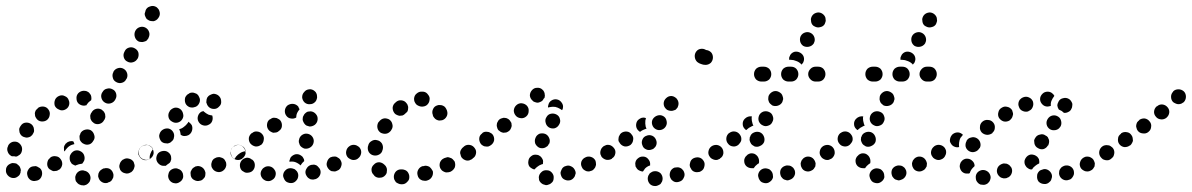

<svg xmlns="http://www.w3.org/2000/svg" viewBox="-28 -589 4004 645"><path d="M263 31Q268 28 271 24Q274 21 275 16Q278 6 273 -3Q268 -12 258 -15Q258 -15 257 -15Q248 -19 238 -14Q229 -9 226 1Q224 5 225 10Q225 15 227 20Q230 24 233 27Q237 31 242 32Q243 33 244 33Q249 34 254 34Q259 33 263 31ZM350 12Q353 8 353 3Q354 -2 352 -7Q349 -17 340 -22Q331 -26 321 -23H319Q315 -21 311 -18Q307 -15 305 -11Q302 -6 302 -1Q301 4 303 8Q306 18 315 23Q324 28 334 25L335 24Q340 23 344 20Q348 17 350 12ZM113 -12Q112 -17 109 -21Q106 -25 101 -27Q97 -30 92 -31Q87 -31 82 -30Q72 -28 67 -19Q61 -10 64 0Q66 10 75 16Q84 21 94 18H95Q105 16 110 7Q115 -2 113 -12ZM-2 0Q-9 -8 -8 -18Q-8 -28 0 -35Q4 -38 9 -40Q13 -42 18 -41Q23 -41 28 -39Q32 -36 35 -33L36 -32Q39 -29 40 -25Q42 -21 42 -16Q41 -14 41 -12Q41 -11 41 -9Q40 -6 38 -2Q36 1 33 3Q25 10 15 9Q5 8 -2 0ZM423 -26Q425 -31 424 -35Q423 -40 421 -45Q415 -54 405 -56Q395 -59 386 -53H385Q381 -50 378 -46Q375 -42 374 -37Q372 -32 373 -27Q374 -23 376 -18Q382 -9 392 -7Q402 -4 411 -10H412Q416 -13 419 -17Q422 -21 423 -26ZM176 -54Q170 -63 160 -64Q150 -66 141 -60V-59Q137 -56 134 -52Q132 -48 131 -43Q130 -38 131 -33Q132 -28 135 -24Q138 -20 143 -18Q147 -15 152 -14Q157 -14 162 -15Q166 -16 170 -19H171Q179 -25 181 -36Q182 -46 176 -54ZM208 -47Q206 -52 206 -57Q206 -62 207 -66L208 -68Q212 -77 221 -82Q231 -86 240 -82Q250 -78 254 -69Q258 -59 255 -50L254 -48Q253 -46 251 -43Q250 -41 248 -39Q247 -39 247 -39Q237 -38 228 -34Q227 -33 226 -33Q225 -33 224 -33Q223 -33 222 -34Q217 -36 213 -39Q210 -43 208 -47ZM483 -92Q480 -96 476 -98Q472 -101 467 -102Q462 -102 457 -101Q452 -100 448 -97Q448 -97 447 -96Q443 -93 440 -89Q438 -84 437 -80Q436 -75 437 -70Q439 -65 442 -61Q448 -53 458 -51Q468 -50 477 -56Q477 -56 478 -57Q486 -63 488 -73Q489 -83 483 -92ZM-1 -98V-99Q3 -108 13 -112Q23 -115 32 -111Q41 -106 45 -96Q48 -87 44 -77Q42 -72 38 -69Q34 -66 30 -64Q28 -64 27 -63Q26 -63 25 -63Q23 -63 20 -64Q17 -64 14 -64Q13 -64 12 -64Q11 -65 10 -65Q1 -70 -2 -79Q-6 -89 -1 -98ZM193 -107H194Q198 -112 205 -114Q212 -116 218 -114Q218 -114 219 -113Q220 -109 222 -105Q217 -104 212 -102Q203 -98 197 -91Q192 -86 189 -80Q188 -82 187 -84Q187 -87 187 -89Q186 -94 188 -99Q190 -103 193 -107ZM240 -120Q242 -115 245 -112Q248 -108 253 -106Q262 -101 272 -104Q281 -107 286 -117L287 -118Q292 -127 288 -137Q285 -147 276 -152Q267 -156 257 -153Q247 -150 242 -141V-139Q239 -135 239 -130Q239 -125 240 -120ZM37 -149Q37 -144 40 -139Q42 -135 46 -132Q50 -129 55 -128Q60 -126 65 -127Q70 -128 74 -130Q78 -133 81 -136V-137Q84 -141 86 -146Q87 -150 86 -155Q86 -160 83 -165Q81 -169 77 -172Q69 -178 58 -177Q48 -176 42 -167Q39 -163 37 -158Q36 -154 37 -149ZM276 -190Q278 -185 281 -181Q284 -178 288 -175Q297 -170 307 -173Q317 -176 322 -186L323 -187Q325 -191 326 -196Q326 -201 325 -206Q323 -211 320 -215Q317 -218 313 -221Q303 -226 294 -223Q284 -220 279 -210L278 -209Q276 -205 275 -200Q275 -195 276 -190ZM89 -209Q89 -204 90 -199Q92 -194 95 -190Q101 -182 111 -181Q122 -180 130 -186Q138 -193 139 -203Q141 -213 134 -222Q128 -230 118 -231Q107 -232 99 -226V-225Q95 -222 92 -218Q90 -214 89 -209ZM156 -234Q160 -225 170 -221Q179 -216 189 -220Q199 -224 203 -233Q207 -243 203 -252Q200 -262 190 -266Q181 -271 171 -267Q161 -263 157 -254Q153 -244 156 -234ZM255 -234Q245 -234 237 -240Q229 -247 229 -258Q228 -268 235 -276Q242 -283 252 -284H253Q258 -284 262 -283Q267 -281 271 -278Q274 -274 277 -270Q279 -265 279 -260Q279 -258 279 -256Q279 -254 278 -252Q277 -251 275 -250Q268 -245 263 -237Q262 -236 262 -235Q260 -235 259 -235Q257 -234 255 -234ZM325 -244Q334 -239 344 -242Q354 -245 359 -254L360 -256Q365 -265 362 -275Q359 -285 350 -289Q341 -294 331 -291Q321 -289 316 -279L315 -278Q310 -269 313 -259Q316 -249 325 -244ZM363 -313Q372 -308 382 -311Q392 -314 396 -323L397 -324Q402 -333 399 -343Q396 -353 387 -358Q378 -363 368 -360Q358 -357 353 -348V-347Q348 -338 351 -328Q353 -318 363 -313ZM400 -382Q409 -377 419 -380Q429 -383 434 -392L435 -393Q439 -402 437 -412Q434 -422 424 -427Q415 -432 405 -429Q395 -426 391 -417L390 -415Q385 -406 388 -396Q391 -386 400 -382ZM437 -450Q441 -448 446 -448Q451 -447 456 -449Q461 -450 465 -453Q468 -457 471 -461V-462Q476 -472 473 -481Q470 -491 461 -496Q452 -501 442 -498Q432 -495 427 -486L426 -484Q422 -475 425 -465Q428 -455 437 -450ZM460 -534Q462 -529 465 -525Q469 -522 473 -520Q478 -518 483 -518Q488 -517 492 -519Q497 -521 500 -524Q504 -528 506 -532L507 -534Q509 -538 509 -543Q509 -548 507 -553Q506 -557 502 -561Q499 -565 494 -567Q485 -571 475 -567Q465 -564 461 -554V-553Q459 -548 458 -543Q458 -538 460 -534Z M587 8Q588 3 587 -2Q587 -6 584 -11Q582 -15 578 -18Q574 -21 569 -22L568 -23Q558 -25 549 -20Q540 -15 538 -5Q535 5 540 14Q545 23 555 26H556Q566 29 575 23Q584 18 587 8ZM660 6Q662 1 662 -4Q663 -9 661 -13Q658 -23 649 -28Q640 -33 630 -30H629Q625 -28 621 -25Q617 -22 615 -17Q612 -13 612 -8Q612 -3 613 2Q616 12 625 16Q634 21 644 18H645Q650 17 654 13Q657 10 660 6ZM731 -29Q733 -34 732 -39Q732 -44 729 -48Q727 -53 723 -56Q719 -59 714 -60Q710 -62 705 -61Q700 -61 695 -58Q690 -56 687 -52Q684 -48 683 -43Q681 -38 682 -33Q682 -28 685 -24Q690 -15 700 -12Q710 -9 719 -14Q724 -17 727 -21Q730 -25 731 -29ZM497 -55V-56Q497 -66 503 -74Q510 -81 521 -82Q531 -83 539 -76Q547 -69 547 -59V-58Q548 -54 546 -50Q545 -45 542 -42Q540 -41 538 -39Q533 -36 529 -32Q527 -32 526 -32Q525 -32 524 -32Q514 -31 506 -38Q498 -45 497 -55ZM797 -73Q797 -78 796 -82Q795 -87 792 -91Q786 -100 776 -102Q766 -103 758 -97H757Q753 -94 750 -90Q748 -86 747 -81Q746 -76 747 -71Q748 -66 751 -62Q757 -54 767 -52Q777 -50 786 -56V-57Q790 -59 793 -64Q796 -68 797 -73ZM449 -98Q458 -104 468 -102Q478 -100 484 -92Q485 -91 485 -90Q486 -89 486 -88Q480 -81 477 -72Q474 -64 475 -55Q466 -50 457 -53Q448 -55 442 -63Q437 -71 438 -81Q440 -92 449 -98ZM510 -120Q512 -115 516 -112Q520 -109 525 -108Q530 -107 535 -107Q540 -108 544 -110Q548 -113 551 -116Q555 -120 556 -125V-126Q559 -136 554 -145Q549 -154 539 -157Q529 -159 520 -154Q511 -149 508 -139Q506 -134 507 -129Q508 -124 510 -120ZM602 -175 603 -176Q604 -178 605 -180Q608 -178 611 -175Q614 -172 616 -169Q620 -160 617 -150Q614 -140 605 -135Q599 -132 592 -132Q585 -132 579 -136Q579 -137 579 -137Q578 -147 574 -155Q583 -157 590 -163Q597 -168 602 -175ZM685 -201Q678 -202 672 -204Q664 -208 657 -214Q656 -215 655 -216Q654 -216 653 -215Q651 -215 650 -214H649Q640 -209 637 -199Q634 -189 639 -180Q644 -171 654 -168Q664 -165 673 -170Q682 -174 685 -183Q688 -192 685 -201ZM549 -181Q558 -175 568 -177Q578 -179 584 -188Q590 -197 587 -207Q585 -217 577 -223Q568 -229 558 -227Q548 -224 542 -216V-215Q536 -207 538 -196Q540 -186 549 -181ZM689 -274Q694 -274 699 -272Q704 -270 707 -267Q708 -266 708 -266Q715 -259 715 -248Q716 -238 708 -231Q701 -223 691 -223Q680 -223 673 -230Q673 -230 673 -230Q670 -233 668 -237Q666 -241 665 -245Q666 -250 666 -255Q666 -255 666 -255Q667 -258 668 -261Q670 -264 672 -266Q675 -269 680 -271Q684 -273 689 -274ZM594 -261Q593 -257 593 -252Q593 -247 595 -242Q599 -233 609 -229Q619 -226 628 -230H629Q638 -234 642 -244Q646 -254 641 -263Q639 -268 636 -271Q632 -275 627 -276Q623 -278 618 -278Q613 -278 608 -276V-275Q603 -273 600 -270Q596 -266 594 -261Z M974 0Q974 -5 972 -9Q970 -14 966 -17Q963 -21 958 -22Q953 -24 948 -24Q937 -24 930 -16Q923 -9 923 2Q924 7 926 11Q928 16 931 19Q935 23 939 24Q944 26 949 26H950Q960 26 967 18Q974 11 974 0ZM898 -1Q900 -11 894 -19Q888 -28 878 -30Q873 -31 868 -30Q863 -29 859 -26Q855 -24 852 -19Q849 -15 848 -10Q847 -5 848 -1Q849 4 852 8Q855 13 859 15Q863 18 868 19Q879 21 887 15Q896 10 898 -1ZM1048 -18Q1047 -22 1043 -26Q1040 -30 1036 -33Q1032 -35 1027 -36Q1022 -36 1017 -35Q1007 -32 1002 -23Q996 -14 999 -4Q1001 1 1004 5Q1007 9 1011 11Q1015 14 1020 14Q1025 15 1030 13H1031Q1041 10 1046 1Q1051 -8 1048 -18ZM823 -18Q829 -26 828 -37Q827 -47 819 -53H818Q810 -60 800 -59Q789 -57 783 -49Q777 -41 778 -31Q779 -20 787 -14H788Q796 -7 806 -9Q817 -10 823 -18ZM1117 -49Q1115 -54 1111 -57Q1107 -60 1103 -62Q1098 -64 1093 -63Q1088 -63 1084 -61H1083Q1074 -56 1071 -46Q1067 -36 1072 -27Q1074 -23 1078 -19Q1081 -16 1086 -14Q1091 -13 1096 -13Q1101 -13 1105 -16H1106Q1115 -20 1118 -30Q1122 -40 1117 -49ZM948 -46H947Q946 -46 944 -46Q944 -50 946 -54Q947 -58 949 -61Q956 -69 966 -71Q976 -72 984 -66Q989 -63 991 -58Q994 -54 994 -48Q987 -42 982 -34Q982 -34 982 -33Q975 -40 965 -44Q957 -47 948 -46ZM1180 -92Q1177 -96 1173 -98Q1169 -101 1164 -102Q1159 -102 1154 -101Q1150 -100 1145 -97Q1137 -91 1135 -81Q1133 -71 1139 -62Q1142 -58 1146 -56Q1151 -53 1155 -52Q1160 -51 1165 -52Q1170 -53 1174 -56L1175 -57Q1183 -63 1185 -73Q1186 -83 1180 -92ZM747 -81Q748 -86 751 -91Q754 -95 758 -98Q762 -101 767 -102Q772 -103 777 -102Q782 -101 786 -98Q790 -96 793 -92Q795 -89 796 -86Q797 -84 797 -81Q797 -81 797 -81Q787 -80 779 -75Q771 -70 765 -63Q762 -59 760 -55Q758 -56 755 -58Q753 -60 751 -63Q749 -67 748 -72Q747 -77 747 -81ZM979 -102Q981 -98 985 -95Q989 -92 994 -90Q1004 -88 1013 -93Q1022 -98 1025 -108Q1028 -118 1023 -127Q1018 -136 1008 -139Q998 -142 989 -137Q980 -132 977 -122V-121Q975 -116 976 -111Q977 -107 979 -102ZM854 -137Q847 -146 837 -147Q827 -149 819 -142H818Q810 -136 808 -126Q807 -115 813 -107Q820 -99 830 -97Q840 -96 848 -102H849Q857 -109 858 -119Q860 -129 854 -137ZM914 -184Q911 -188 906 -190Q902 -193 897 -193Q892 -194 888 -193Q883 -191 879 -188H878Q870 -182 869 -171Q868 -161 874 -153Q877 -149 881 -147Q886 -144 890 -143Q895 -143 900 -144Q905 -145 909 -149Q918 -155 919 -165Q920 -176 914 -184ZM995 -173Q998 -169 1002 -167Q1007 -165 1012 -164Q1022 -164 1030 -170Q1038 -177 1039 -187V-188Q1040 -198 1033 -206Q1026 -214 1016 -215Q1011 -215 1006 -214Q1001 -212 998 -209Q994 -206 992 -201Q989 -197 989 -192V-191Q988 -186 990 -182Q992 -177 995 -173ZM938 -235Q947 -241 957 -240Q967 -239 974 -231Q975 -229 976 -226Q978 -224 978 -221Q974 -217 971 -211Q967 -203 967 -194Q958 -189 949 -191Q940 -192 934 -200Q928 -208 929 -218Q930 -228 938 -235ZM1037 -266Q1037 -271 1035 -275Q1033 -280 1029 -283Q1021 -290 1011 -289Q1000 -288 994 -280Q987 -273 987 -262Q988 -252 995 -245Q1003 -238 1013 -239Q1024 -239 1031 -247Q1031 -247 1032 -248Q1035 -252 1036 -256Q1038 -261 1037 -266Z M1347 4Q1347 -1 1345 -5Q1343 -10 1340 -13Q1336 -17 1332 -18Q1327 -20 1322 -20H1319Q1309 -20 1302 -13Q1295 -5 1295 5Q1295 10 1297 15Q1299 19 1302 23Q1306 26 1311 28Q1315 30 1320 30H1323Q1333 30 1340 22Q1348 15 1347 4ZM1426 -14Q1424 -18 1421 -22Q1418 -26 1414 -29Q1410 -31 1405 -32Q1400 -33 1395 -31H1392Q1382 -28 1377 -19Q1372 -10 1375 0Q1376 5 1379 9Q1382 13 1386 15Q1391 18 1396 18Q1401 19 1405 18L1408 17Q1418 14 1423 5Q1428 -4 1426 -14ZM1266 0Q1269 -3 1271 -8Q1272 -13 1272 -18Q1272 -23 1270 -27Q1268 -32 1264 -35Q1264 -36 1263 -36Q1256 -43 1246 -44Q1235 -44 1228 -36Q1220 -29 1220 -19Q1220 -8 1228 -1Q1229 0 1230 2Q1238 9 1248 8Q1259 8 1266 0ZM1499 -47Q1496 -51 1493 -54Q1489 -58 1484 -59Q1480 -61 1475 -61Q1470 -60 1465 -58L1463 -57Q1454 -53 1450 -43Q1447 -33 1451 -24Q1454 -19 1457 -16Q1461 -13 1466 -11Q1470 -9 1475 -10Q1480 -10 1485 -12L1487 -13Q1496 -18 1500 -27Q1503 -37 1499 -47ZM1570 -72Q1571 -77 1569 -82Q1568 -86 1566 -91Q1560 -99 1550 -101Q1539 -103 1531 -97L1529 -95Q1525 -93 1522 -88Q1519 -84 1518 -79Q1517 -74 1519 -70Q1520 -65 1522 -61Q1525 -57 1529 -54Q1534 -51 1538 -50Q1543 -49 1548 -50Q1553 -52 1557 -54L1559 -56Q1563 -59 1566 -63Q1569 -67 1570 -72ZM1181 -92Q1178 -96 1174 -98Q1170 -101 1165 -102Q1160 -103 1155 -102Q1150 -101 1146 -98Q1137 -92 1135 -81Q1134 -71 1139 -63Q1142 -59 1147 -56Q1151 -53 1156 -52Q1161 -52 1165 -53Q1170 -54 1174 -56L1175 -57Q1183 -63 1185 -73Q1187 -83 1181 -92ZM1227 -67Q1237 -65 1246 -70Q1255 -75 1257 -85L1258 -88Q1260 -98 1255 -107Q1249 -116 1239 -118Q1229 -121 1220 -115Q1211 -110 1209 -100L1208 -97Q1206 -87 1211 -78Q1217 -69 1227 -67ZM1244 -179 1243 -178Q1238 -169 1240 -159Q1242 -149 1251 -143Q1255 -141 1260 -140Q1265 -139 1270 -140Q1275 -141 1279 -144Q1283 -147 1286 -151V-152L1287 -153Q1293 -162 1290 -172Q1288 -182 1279 -188Q1275 -190 1270 -191Q1265 -192 1261 -191Q1256 -190 1252 -187Q1248 -184 1245 -180ZM1460 -234Q1456 -236 1451 -236Q1446 -237 1441 -235Q1431 -232 1427 -223Q1422 -213 1426 -203Q1426 -203 1426 -202Q1427 -197 1431 -193Q1434 -189 1438 -187Q1442 -185 1447 -184Q1452 -184 1457 -185Q1467 -188 1472 -197Q1477 -206 1474 -216Q1473 -218 1473 -219Q1471 -224 1468 -228Q1465 -232 1460 -234ZM1297 -209Q1300 -205 1305 -203Q1309 -201 1314 -200Q1319 -200 1324 -201Q1329 -203 1332 -206L1334 -208Q1338 -211 1341 -215Q1343 -220 1343 -225Q1344 -230 1342 -234Q1341 -239 1337 -243Q1331 -251 1320 -252Q1310 -253 1302 -246L1300 -244Q1292 -238 1291 -227Q1291 -217 1297 -209ZM1363 -258Q1363 -253 1364 -249Q1366 -244 1369 -240Q1372 -236 1377 -234Q1381 -232 1386 -231Q1387 -231 1387 -231Q1398 -230 1406 -236Q1414 -243 1415 -253Q1417 -263 1410 -271Q1404 -280 1394 -281Q1392 -281 1390 -281Q1380 -282 1372 -275Q1364 -269 1363 -258Z M1824 26Q1828 23 1830 19Q1832 14 1832 9Q1833 -1 1826 -9Q1819 -17 1809 -17Q1798 -18 1791 -11Q1783 -4 1782 6Q1782 11 1783 16Q1785 21 1788 24Q1792 28 1796 30Q1801 32 1806 33Q1811 33 1815 31Q1820 30 1824 26ZM1903 3Q1905 -2 1906 -7Q1906 -12 1904 -16Q1900 -26 1891 -30Q1882 -35 1872 -31Q1867 -30 1863 -26Q1860 -23 1858 -18Q1856 -14 1855 -9Q1855 -4 1857 1Q1860 11 1870 15Q1879 19 1889 16Q1894 14 1897 11Q1901 7 1903 3ZM1961 -16Q1965 -18 1968 -22Q1972 -26 1973 -31Q1975 -35 1974 -40Q1974 -45 1972 -50Q1967 -59 1957 -62Q1947 -65 1938 -60Q1929 -56 1925 -46Q1922 -36 1927 -27Q1929 -22 1933 -19Q1937 -16 1942 -14Q1946 -13 1951 -13Q1956 -14 1961 -16ZM1751 -29Q1748 -33 1747 -38Q1746 -43 1747 -48Q1748 -58 1756 -64Q1764 -71 1775 -69Q1780 -69 1784 -66Q1788 -64 1791 -60Q1794 -56 1796 -51Q1797 -46 1796 -41Q1796 -40 1796 -40Q1796 -39 1796 -38Q1794 -38 1792 -37Q1783 -34 1776 -28Q1771 -24 1768 -20Q1768 -20 1768 -20Q1768 -20 1768 -20Q1763 -20 1759 -23Q1755 -25 1751 -29ZM2039 -73Q2039 -78 2038 -83Q2037 -87 2034 -92Q2028 -100 2018 -102Q2008 -103 1999 -97Q1995 -94 1993 -90Q1990 -86 1989 -81Q1988 -76 1989 -71Q1991 -66 1993 -62Q2000 -54 2010 -52Q2020 -51 2028 -57Q2033 -60 2035 -64Q2038 -68 2039 -73ZM1567 -91Q1561 -100 1551 -102Q1540 -104 1532 -98Q1528 -95 1525 -91Q1522 -86 1521 -81Q1521 -77 1522 -72Q1523 -67 1525 -63Q1528 -59 1532 -56Q1537 -53 1542 -52Q1546 -52 1551 -53Q1556 -54 1560 -56V-57Q1569 -62 1571 -73Q1573 -83 1567 -91ZM1783 -93Q1788 -91 1793 -91Q1798 -91 1803 -93Q1807 -95 1811 -98Q1814 -101 1816 -106H1817Q1821 -116 1817 -125Q1813 -135 1804 -139Q1799 -141 1794 -141Q1789 -141 1785 -140Q1780 -138 1776 -134Q1773 -131 1771 -126Q1767 -117 1770 -107Q1774 -98 1783 -93ZM1627 -137Q1624 -141 1619 -143Q1615 -146 1610 -146Q1605 -147 1600 -146Q1596 -145 1592 -142V-141Q1583 -135 1582 -125Q1581 -115 1587 -106Q1590 -102 1594 -100Q1598 -97 1603 -97Q1608 -96 1613 -97Q1618 -99 1622 -102Q1630 -108 1632 -118Q1633 -129 1627 -137ZM1691 -166Q1691 -171 1690 -176Q1688 -180 1685 -184Q1682 -188 1678 -190Q1673 -193 1668 -193Q1664 -194 1659 -192Q1654 -191 1650 -188Q1646 -185 1644 -180Q1641 -176 1641 -171Q1640 -166 1642 -161Q1643 -156 1646 -152Q1650 -149 1654 -146Q1658 -144 1663 -143Q1668 -143 1673 -144Q1678 -146 1682 -149Q1686 -152 1688 -157Q1690 -161 1691 -166ZM1816 -161Q1825 -156 1835 -158Q1845 -161 1850 -170Q1856 -179 1853 -189Q1851 -199 1842 -204Q1833 -209 1823 -207Q1813 -205 1808 -196Q1802 -187 1805 -177Q1807 -167 1816 -161ZM1742 -234Q1735 -241 1725 -242Q1715 -243 1707 -236Q1699 -229 1698 -218Q1698 -208 1705 -200Q1711 -193 1722 -192Q1732 -191 1740 -198Q1748 -205 1748 -216Q1749 -226 1742 -234ZM1843 -255Q1853 -253 1859 -244Q1865 -236 1863 -226Q1862 -224 1862 -222Q1861 -220 1860 -219Q1857 -221 1854 -223Q1846 -228 1837 -230Q1827 -231 1818 -229Q1816 -228 1813 -228Q1813 -230 1813 -232Q1813 -234 1814 -236Q1816 -246 1824 -251Q1833 -257 1843 -255ZM1779 -244Q1774 -244 1769 -246Q1764 -247 1761 -251Q1753 -258 1752 -268Q1752 -278 1759 -286Q1766 -294 1776 -294Q1787 -295 1794 -288Q1798 -285 1800 -280Q1802 -276 1802 -271Q1803 -268 1802 -265Q1802 -262 1801 -260Q1799 -258 1798 -257Q1797 -255 1796 -253Q1793 -249 1788 -247Q1784 -245 1779 -244Z M2191 29Q2194 25 2196 21Q2198 16 2198 11Q2198 1 2191 -7Q2183 -14 2173 -14Q2168 -14 2163 -12Q2159 -10 2155 -7Q2152 -3 2150 1Q2148 6 2148 11Q2148 21 2155 29Q2162 36 2173 36Q2178 36 2182 34Q2187 32 2191 29ZM2270 -11Q2269 -15 2265 -19Q2262 -23 2257 -25Q2253 -27 2248 -27Q2243 -27 2238 -26Q2228 -22 2224 -13Q2220 -3 2223 6Q2225 11 2228 15Q2231 18 2236 21Q2240 23 2245 23Q2250 23 2255 21Q2265 18 2269 8Q2274 -1 2270 -11ZM2336 -48Q2333 -53 2329 -56Q2325 -59 2320 -60Q2315 -61 2310 -60Q2305 -59 2301 -57Q2292 -52 2290 -41Q2287 -31 2293 -23Q2295 -18 2299 -15Q2303 -12 2308 -11Q2313 -10 2318 -11Q2323 -11 2327 -14Q2336 -19 2338 -29Q2341 -40 2336 -48ZM2112 -22Q2109 -26 2107 -30Q2106 -35 2106 -40Q2107 -51 2115 -57Q2123 -64 2134 -63Q2144 -62 2150 -54Q2157 -46 2156 -36Q2156 -35 2156 -35Q2156 -34 2156 -33Q2156 -33 2155 -33Q2146 -30 2139 -23Q2135 -18 2132 -13Q2131 -13 2130 -13Q2130 -13 2129 -13Q2124 -14 2120 -16Q2115 -18 2112 -22ZM2397 -91Q2395 -95 2390 -98Q2386 -101 2381 -102Q2376 -102 2372 -101Q2367 -100 2363 -97H2362Q2354 -91 2352 -81Q2350 -71 2356 -63Q2359 -58 2363 -56Q2368 -53 2373 -52Q2377 -51 2382 -52Q2387 -54 2391 -56V-57Q2400 -63 2402 -73Q2403 -83 2397 -91ZM2035 -91Q2032 -95 2028 -98Q2024 -101 2019 -102Q2014 -103 2009 -102Q2004 -100 2000 -98Q1996 -95 1993 -91Q1990 -86 1989 -81Q1989 -77 1990 -72Q1991 -67 1993 -63Q1999 -54 2010 -52Q2020 -51 2028 -56V-57Q2037 -62 2039 -73Q2041 -83 2035 -91ZM2143 -87Q2147 -85 2152 -85Q2157 -85 2162 -87Q2167 -88 2170 -92Q2174 -95 2176 -100Q2180 -109 2176 -119Q2172 -129 2163 -133Q2153 -137 2144 -133Q2134 -130 2130 -120Q2126 -110 2130 -101Q2133 -91 2143 -87ZM2094 -137Q2088 -146 2078 -147Q2067 -148 2059 -142Q2055 -139 2053 -134Q2050 -130 2050 -125Q2049 -120 2050 -115Q2052 -111 2055 -107Q2061 -99 2071 -97Q2081 -96 2090 -102Q2098 -109 2099 -119Q2101 -129 2094 -137ZM2118 -188Q2122 -191 2127 -193Q2131 -194 2136 -194Q2138 -193 2139 -193Q2141 -193 2142 -192Q2141 -188 2140 -184Q2139 -174 2141 -164Q2142 -160 2144 -157Q2140 -156 2136 -154Q2128 -151 2122 -146Q2120 -148 2118 -149Q2116 -151 2114 -153Q2108 -161 2109 -171Q2110 -182 2118 -188ZM2175 -155Q2184 -150 2194 -153Q2204 -156 2209 -165Q2214 -174 2211 -184Q2209 -194 2200 -199Q2191 -204 2181 -201Q2171 -198 2165 -189Q2160 -180 2163 -170Q2166 -160 2175 -155ZM2202 -236Q2203 -231 2206 -227Q2209 -223 2213 -220Q2217 -218 2222 -217Q2227 -216 2232 -217Q2236 -218 2241 -220Q2245 -223 2247 -227H2248Q2250 -232 2251 -236Q2252 -241 2251 -246Q2250 -251 2247 -255Q2245 -259 2240 -262Q2236 -265 2231 -266Q2227 -267 2222 -266Q2217 -265 2213 -262Q2209 -259 2206 -255Q2203 -251 2202 -246Q2201 -241 2202 -236ZM2367 -396Q2367 -386 2360 -378Q2352 -371 2342 -371Q2334 -371 2327 -374Q2320 -376 2314 -381Q2307 -388 2306 -398Q2305 -408 2311 -416Q2317 -424 2327 -425Q2336 -426 2344 -421Q2354 -420 2361 -413Q2367 -406 2367 -396Z M2569 6Q2569 1 2568 -4Q2567 -9 2564 -13Q2561 -17 2557 -20Q2553 -22 2548 -23Q2538 -25 2529 -19Q2521 -13 2519 -3Q2518 2 2520 7Q2521 12 2524 16Q2526 20 2531 23Q2535 25 2540 26Q2550 28 2558 22Q2567 16 2569 6ZM2642 -16Q2640 -21 2637 -25Q2634 -28 2629 -31Q2625 -33 2620 -33Q2615 -34 2610 -32Q2600 -29 2595 -20Q2591 -11 2594 -1Q2595 4 2599 8Q2602 12 2606 14Q2611 16 2616 17Q2621 17 2625 15Q2635 12 2640 3Q2645 -6 2642 -16ZM2698 -16Q2703 -18 2706 -22Q2709 -26 2711 -30Q2712 -35 2712 -40Q2711 -45 2709 -49Q2704 -59 2694 -62Q2684 -65 2675 -60Q2671 -58 2668 -54Q2664 -50 2663 -45Q2661 -41 2662 -36Q2662 -31 2665 -26Q2669 -17 2679 -14Q2689 -11 2698 -16ZM2472 -49Q2472 -54 2474 -58Q2476 -63 2480 -66Q2483 -70 2488 -72Q2492 -74 2497 -74Q2502 -74 2507 -72Q2511 -70 2515 -66Q2518 -63 2520 -58Q2522 -53 2522 -49V-48Q2522 -46 2522 -44Q2521 -42 2521 -40Q2518 -39 2516 -37Q2509 -32 2504 -24Q2502 -24 2501 -24Q2499 -24 2497 -24Q2487 -24 2479 -31Q2472 -38 2472 -49ZM2771 -91Q2768 -95 2764 -98Q2760 -101 2755 -102Q2750 -102 2745 -101Q2741 -100 2737 -97H2736Q2728 -91 2726 -81Q2724 -71 2730 -63Q2733 -58 2737 -56Q2742 -53 2746 -52Q2751 -51 2756 -52Q2761 -54 2765 -56Q2774 -62 2775 -73Q2777 -83 2771 -91ZM2398 -91Q2392 -100 2381 -102Q2371 -103 2363 -98Q2354 -92 2352 -81Q2351 -71 2356 -63Q2359 -59 2364 -56Q2368 -53 2373 -52Q2378 -52 2382 -53Q2387 -54 2391 -56V-57Q2400 -62 2402 -73Q2403 -83 2398 -91ZM2491 -129Q2490 -124 2490 -119Q2491 -114 2493 -110Q2495 -105 2499 -102Q2503 -99 2507 -97Q2517 -94 2526 -99Q2535 -103 2539 -112Q2542 -122 2538 -131Q2534 -141 2524 -145Q2514 -148 2505 -144Q2495 -140 2492 -130Q2492 -130 2492 -129Q2492 -129 2491 -129ZM2462 -117Q2463 -122 2462 -127Q2461 -132 2458 -136Q2452 -145 2442 -147Q2432 -149 2423 -143Q2423 -143 2422 -142Q2422 -142 2421 -142Q2413 -135 2412 -125Q2411 -114 2418 -106Q2424 -98 2435 -97Q2445 -96 2453 -103Q2456 -106 2458 -109Q2461 -113 2462 -117ZM2474 -190Q2479 -195 2485 -197Q2491 -199 2498 -198Q2497 -195 2497 -193Q2497 -183 2500 -174Q2501 -170 2503 -167Q2499 -166 2496 -164Q2487 -160 2480 -153Q2479 -152 2479 -152Q2478 -153 2477 -153Q2476 -154 2475 -155Q2467 -162 2467 -173Q2467 -183 2474 -190ZM2522 -201Q2518 -191 2521 -182Q2525 -172 2534 -168Q2543 -163 2553 -167Q2563 -170 2567 -180Q2572 -189 2568 -199Q2565 -209 2555 -213Q2546 -217 2536 -214Q2526 -210 2522 -201ZM2554 -250Q2555 -245 2559 -241Q2562 -238 2566 -235Q2575 -231 2585 -234Q2595 -237 2600 -246Q2602 -251 2603 -256Q2603 -261 2601 -266Q2600 -270 2597 -274Q2593 -278 2589 -280Q2580 -285 2570 -282Q2560 -278 2555 -269Q2553 -265 2553 -260Q2552 -255 2554 -250ZM2563 -340Q2563 -350 2556 -358Q2548 -365 2538 -365H2530Q2520 -365 2512 -358Q2505 -350 2505 -340Q2505 -330 2512 -322Q2520 -315 2530 -315H2538Q2548 -315 2556 -322Q2563 -330 2563 -340ZM2654 -340Q2654 -350 2647 -358Q2640 -365 2629 -365H2621Q2611 -365 2603 -358Q2596 -350 2596 -340Q2596 -330 2603 -322Q2611 -315 2621 -315H2629Q2640 -315 2647 -322Q2654 -330 2654 -340ZM2745 -340Q2745 -350 2738 -358Q2731 -365 2720 -365H2712Q2702 -365 2695 -358Q2687 -350 2687 -340Q2687 -330 2695 -322Q2702 -315 2712 -315H2720Q2731 -315 2738 -322Q2745 -330 2745 -340ZM2626 -402V-403Q2631 -412 2641 -415Q2651 -417 2660 -412Q2669 -407 2672 -398Q2675 -388 2670 -379V-378Q2669 -377 2667 -375Q2666 -373 2664 -372Q2664 -373 2663 -374Q2656 -381 2647 -384Q2638 -388 2629 -388H2623Q2623 -391 2623 -395Q2624 -399 2626 -402ZM2670 -435Q2679 -430 2689 -432Q2699 -434 2705 -442Q2705 -443 2706 -443Q2706 -444 2706 -444Q2711 -453 2708 -463Q2705 -473 2696 -478Q2687 -483 2677 -480Q2667 -477 2662 -468Q2658 -460 2660 -450Q2662 -441 2670 -435ZM2697 -515Q2698 -510 2701 -506Q2704 -502 2709 -500Q2718 -495 2728 -498Q2738 -500 2743 -509V-510Q2745 -514 2746 -519Q2746 -524 2745 -529Q2744 -533 2741 -537Q2738 -541 2733 -544Q2724 -549 2714 -546Q2704 -543 2699 -534Q2697 -530 2696 -525Q2696 -520 2697 -515Z M2943 6Q2943 1 2942 -4Q2941 -9 2938 -13Q2935 -17 2931 -20Q2927 -22 2922 -23Q2912 -25 2903 -19Q2895 -13 2893 -3Q2892 2 2894 7Q2895 12 2898 16Q2900 20 2905 23Q2909 25 2914 26Q2924 28 2932 22Q2941 16 2943 6ZM3016 -16Q3014 -21 3011 -25Q3008 -28 3003 -31Q2999 -33 2994 -33Q2989 -34 2984 -32Q2974 -29 2969 -20Q2965 -11 2968 -1Q2969 4 2973 8Q2976 12 2980 14Q2985 16 2990 17Q2995 17 2999 15Q3009 12 3014 3Q3019 -6 3016 -16ZM3072 -16Q3077 -18 3080 -22Q3083 -26 3085 -30Q3086 -35 3086 -40Q3085 -45 3083 -49Q3078 -59 3068 -62Q3058 -65 3049 -60Q3045 -58 3042 -54Q3038 -50 3037 -45Q3035 -41 3036 -36Q3036 -31 3039 -26Q3043 -17 3053 -14Q3063 -11 3072 -16ZM2846 -49Q2846 -54 2848 -58Q2850 -63 2854 -66Q2857 -70 2862 -72Q2866 -74 2871 -74Q2876 -74 2881 -72Q2885 -70 2889 -66Q2892 -63 2894 -58Q2896 -53 2896 -49V-48Q2896 -46 2896 -44Q2895 -42 2895 -40Q2892 -39 2890 -37Q2883 -32 2878 -24Q2876 -24 2875 -24Q2873 -24 2871 -24Q2861 -24 2853 -31Q2846 -38 2846 -49ZM3145 -91Q3142 -95 3138 -98Q3134 -101 3129 -102Q3124 -102 3119 -101Q3115 -100 3111 -97H3110Q3102 -91 3100 -81Q3098 -71 3104 -63Q3107 -58 3111 -56Q3116 -53 3120 -52Q3125 -51 3130 -52Q3135 -54 3139 -56Q3148 -62 3149 -73Q3151 -83 3145 -91ZM2772 -91Q2766 -100 2755 -102Q2745 -103 2737 -98Q2728 -92 2726 -81Q2725 -71 2730 -63Q2733 -59 2738 -56Q2742 -53 2747 -52Q2752 -52 2756 -53Q2761 -54 2765 -56V-57Q2774 -62 2776 -73Q2777 -83 2772 -91ZM2865 -129Q2864 -124 2864 -119Q2865 -114 2867 -110Q2869 -105 2873 -102Q2877 -99 2881 -97Q2891 -94 2900 -99Q2909 -103 2913 -112Q2916 -122 2912 -131Q2908 -141 2898 -145Q2888 -148 2879 -144Q2869 -140 2866 -130Q2866 -130 2866 -129Q2866 -129 2865 -129ZM2836 -117Q2837 -122 2836 -127Q2835 -132 2832 -136Q2826 -145 2816 -147Q2806 -149 2797 -143Q2797 -143 2796 -142Q2796 -142 2795 -142Q2787 -135 2786 -125Q2785 -114 2792 -106Q2798 -98 2809 -97Q2819 -96 2827 -103Q2830 -106 2832 -109Q2835 -113 2836 -117ZM2848 -190Q2853 -195 2859 -197Q2865 -199 2872 -198Q2871 -195 2871 -193Q2871 -183 2874 -174Q2875 -170 2877 -167Q2873 -166 2870 -164Q2861 -160 2854 -153Q2853 -152 2853 -152Q2852 -153 2851 -153Q2850 -154 2849 -155Q2841 -162 2841 -173Q2841 -183 2848 -190ZM2896 -201Q2892 -191 2895 -182Q2899 -172 2908 -168Q2917 -163 2927 -167Q2937 -170 2941 -180Q2946 -189 2942 -199Q2939 -209 2929 -213Q2920 -217 2910 -214Q2900 -210 2896 -201ZM2928 -250Q2929 -245 2933 -241Q2936 -238 2940 -235Q2949 -231 2959 -234Q2969 -237 2974 -246Q2976 -251 2977 -256Q2977 -261 2975 -266Q2974 -270 2971 -274Q2967 -278 2963 -280Q2954 -285 2944 -282Q2934 -278 2929 -269Q2927 -265 2927 -260Q2926 -255 2928 -250ZM2937 -340Q2937 -350 2930 -358Q2922 -365 2912 -365H2904Q2894 -365 2886 -358Q2879 -350 2879 -340Q2879 -330 2886 -322Q2894 -315 2904 -315H2912Q2922 -315 2930 -322Q2937 -330 2937 -340ZM3028 -340Q3028 -350 3021 -358Q3014 -365 3003 -365H2995Q2985 -365 2977 -358Q2970 -350 2970 -340Q2970 -330 2977 -322Q2985 -315 2995 -315H3003Q3014 -315 3021 -322Q3028 -330 3028 -340ZM3119 -340Q3119 -350 3112 -358Q3105 -365 3094 -365H3086Q3076 -365 3069 -358Q3061 -350 3061 -340Q3061 -330 3069 -322Q3076 -315 3086 -315H3094Q3105 -315 3112 -322Q3119 -330 3119 -340ZM3000 -402V-403Q3005 -412 3015 -415Q3025 -417 3034 -412Q3043 -407 3046 -398Q3049 -388 3044 -379V-378Q3043 -377 3041 -375Q3040 -373 3038 -372Q3038 -373 3037 -374Q3030 -381 3021 -384Q3012 -388 3003 -388H2997Q2997 -391 2997 -395Q2998 -399 3000 -402ZM3044 -435Q3053 -430 3063 -432Q3073 -434 3079 -442Q3079 -443 3080 -443Q3080 -444 3080 -444Q3085 -453 3082 -463Q3079 -473 3070 -478Q3061 -483 3051 -480Q3041 -477 3036 -468Q3032 -460 3034 -450Q3036 -441 3044 -435ZM3071 -515Q3072 -510 3075 -506Q3078 -502 3083 -500Q3092 -495 3102 -498Q3112 -500 3117 -509V-510Q3119 -514 3120 -519Q3120 -524 3119 -529Q3118 -533 3115 -537Q3112 -541 3107 -544Q3098 -549 3088 -546Q3078 -543 3073 -534Q3071 -530 3070 -525Q3070 -520 3071 -515Z M3293 24Q3297 20 3298 16Q3300 11 3300 6Q3299 -4 3292 -11Q3284 -18 3274 -18H3273Q3263 -17 3256 -10Q3249 -2 3250 8Q3250 13 3252 18Q3254 22 3258 26Q3261 29 3266 31Q3271 32 3276 32Q3281 32 3285 30Q3290 28 3293 24ZM3497 23Q3501 20 3503 16Q3505 11 3506 6Q3507 -4 3500 -12Q3493 -20 3483 -21H3482Q3477 -21 3473 -19Q3468 -18 3464 -15Q3460 -11 3458 -7Q3456 -3 3456 2Q3455 13 3461 21Q3468 28 3478 29H3479Q3484 30 3489 28Q3493 27 3497 23ZM3577 3Q3580 -2 3580 -7Q3580 -12 3579 -16Q3576 -26 3566 -31Q3557 -35 3547 -32Q3542 -30 3538 -27Q3535 -24 3532 -19Q3530 -15 3530 -10Q3529 -5 3531 0Q3534 9 3543 14Q3553 19 3563 15Q3568 14 3571 11Q3575 7 3577 3ZM3369 -27Q3366 -31 3363 -34Q3359 -37 3354 -39Q3349 -40 3344 -40Q3339 -39 3335 -37Q3325 -32 3322 -22Q3319 -12 3324 -3Q3327 2 3331 5Q3334 8 3339 9Q3344 11 3349 10Q3354 10 3358 7H3359Q3368 2 3371 -8Q3374 -18 3369 -27ZM3196 -30Q3196 -35 3198 -40Q3199 -44 3203 -48Q3206 -52 3211 -54Q3215 -56 3220 -56Q3231 -56 3238 -49Q3246 -42 3246 -32Q3246 -32 3246 -31Q3246 -31 3246 -31Q3243 -28 3240 -25Q3233 -18 3230 -8Q3229 -8 3229 -7Q3228 -6 3226 -6Q3224 -6 3222 -6Q3212 -5 3204 -12Q3197 -19 3196 -30ZM3649 -30Q3650 -35 3650 -40Q3649 -45 3647 -49Q3645 -54 3641 -57Q3637 -60 3632 -62Q3628 -63 3623 -63Q3618 -63 3613 -60Q3604 -55 3601 -46Q3597 -36 3602 -26Q3604 -22 3608 -19Q3612 -16 3617 -14Q3621 -13 3626 -13Q3631 -13 3636 -16Q3641 -18 3644 -22Q3647 -26 3649 -30ZM3418 -31Q3415 -35 3414 -40Q3413 -45 3414 -50Q3417 -60 3425 -66Q3434 -72 3444 -69Q3449 -68 3453 -65Q3457 -63 3460 -58Q3463 -54 3463 -50Q3464 -45 3463 -40Q3456 -37 3450 -32Q3443 -27 3439 -20Q3438 -20 3436 -20Q3435 -20 3433 -20Q3429 -21 3425 -24Q3420 -27 3418 -31ZM3710 -91Q3707 -95 3703 -98Q3699 -101 3694 -101Q3689 -102 3684 -101Q3679 -100 3675 -97Q3667 -91 3665 -81Q3663 -71 3669 -62Q3672 -58 3676 -55Q3680 -53 3685 -52Q3690 -51 3695 -52Q3700 -53 3704 -56Q3713 -62 3714 -73Q3716 -83 3710 -91ZM3139 -57H3140Q3144 -60 3146 -64Q3149 -68 3150 -73Q3151 -78 3150 -83Q3149 -87 3146 -92Q3140 -100 3130 -102Q3120 -104 3111 -98Q3107 -95 3104 -90Q3101 -86 3100 -81Q3100 -76 3101 -72Q3102 -67 3104 -63Q3110 -54 3121 -52Q3131 -51 3139 -56ZM3228 -81Q3237 -76 3247 -79Q3257 -82 3262 -91H3263Q3268 -100 3265 -110Q3262 -120 3253 -125Q3244 -130 3234 -127Q3224 -125 3219 -116V-115Q3214 -106 3216 -96Q3219 -86 3228 -81ZM3447 -107Q3448 -102 3451 -98Q3454 -94 3458 -92Q3467 -86 3477 -88Q3487 -91 3492 -100H3493Q3495 -104 3496 -109Q3497 -114 3496 -119Q3494 -124 3492 -128Q3489 -132 3484 -134Q3476 -140 3466 -137Q3455 -135 3450 -126Q3447 -122 3446 -117Q3446 -112 3447 -107ZM3192 -144Q3183 -145 3175 -140Q3170 -137 3168 -133Q3165 -129 3164 -124Q3163 -120 3163 -115Q3164 -110 3167 -106Q3171 -99 3179 -96Q3186 -93 3194 -95Q3193 -102 3194 -110Q3195 -119 3199 -127H3200Q3203 -132 3207 -136Q3200 -143 3192 -144ZM3270 -144Q3277 -137 3288 -136Q3298 -136 3306 -142V-143Q3314 -150 3314 -160Q3315 -170 3308 -178Q3301 -186 3290 -186Q3280 -187 3272 -180Q3264 -173 3264 -162Q3263 -152 3270 -144ZM3499 -155Q3507 -150 3518 -152Q3528 -154 3533 -162L3534 -163Q3539 -171 3537 -181Q3535 -192 3527 -197Q3518 -203 3508 -201Q3498 -199 3492 -190Q3486 -181 3488 -171Q3490 -161 3499 -155ZM3328 -193Q3334 -184 3344 -181Q3354 -179 3363 -184Q3367 -187 3370 -191Q3373 -195 3374 -200Q3376 -205 3375 -209Q3374 -214 3372 -219Q3366 -228 3356 -230Q3346 -233 3337 -227Q3328 -222 3326 -212Q3323 -202 3328 -193ZM3528 -247V-248Q3533 -257 3543 -259Q3553 -262 3562 -257Q3566 -255 3569 -251Q3572 -247 3574 -242Q3575 -238 3574 -233Q3574 -228 3571 -223Q3568 -216 3561 -213Q3554 -209 3546 -210Q3543 -213 3539 -216Q3534 -219 3529 -221Q3525 -227 3524 -234Q3524 -241 3528 -247ZM3395 -249Q3393 -244 3393 -239Q3393 -235 3395 -230Q3398 -220 3408 -216Q3417 -212 3427 -215V-216Q3437 -219 3441 -229Q3445 -238 3442 -248Q3438 -258 3428 -262Q3419 -266 3409 -262Q3404 -260 3401 -257Q3397 -254 3395 -249ZM3492 -231H3491Q3481 -231 3474 -238Q3466 -246 3466 -256Q3466 -266 3474 -274Q3481 -281 3491 -281H3492Q3499 -281 3505 -277Q3511 -273 3514 -267Q3511 -263 3508 -258Q3503 -250 3502 -241Q3502 -237 3502 -233Q3499 -232 3497 -232Q3494 -231 3492 -231Z M3715 -72Q3716 -77 3715 -82Q3714 -87 3711 -91Q3708 -95 3704 -97Q3700 -100 3695 -101Q3690 -102 3685 -100Q3680 -99 3676 -96Q3671 -93 3669 -89Q3666 -85 3665 -80Q3665 -75 3666 -70Q3667 -65 3670 -61Q3673 -57 3677 -54Q3681 -52 3686 -51Q3691 -50 3696 -51Q3700 -52 3704 -55L3705 -56Q3709 -59 3712 -63Q3714 -67 3715 -72ZM3778 -116Q3778 -121 3777 -126Q3776 -131 3773 -135Q3767 -144 3757 -145Q3747 -147 3738 -141V-140Q3734 -137 3731 -133Q3728 -129 3728 -124Q3727 -119 3728 -114Q3729 -109 3732 -105Q3738 -97 3748 -95Q3759 -94 3767 -100H3768Q3772 -103 3774 -107Q3777 -112 3778 -116ZM3834 -181Q3828 -189 3818 -191Q3808 -192 3799 -186V-185Q3795 -182 3792 -178Q3790 -174 3789 -169Q3788 -164 3790 -159Q3791 -154 3794 -150Q3800 -142 3810 -141Q3821 -139 3829 -145L3830 -146Q3838 -152 3839 -162Q3841 -173 3834 -181ZM3894 -229Q3887 -237 3877 -238Q3867 -239 3859 -232H3858Q3850 -225 3849 -215Q3848 -205 3855 -197Q3861 -189 3872 -188Q3882 -187 3890 -193L3891 -194Q3899 -201 3900 -211Q3901 -221 3894 -229ZM3949 -282Q3941 -289 3931 -289Q3920 -289 3913 -282V-281Q3906 -274 3906 -264Q3906 -253 3913 -246Q3917 -243 3922 -241Q3926 -239 3931 -239Q3936 -239 3941 -241Q3945 -243 3949 -246Q3956 -254 3956 -264Q3956 -275 3949 -282Z"/></svg>

Font: FRB American Cursive Guidelines Arrows Dotted Black
Style: Bold Italic
Weight: 900
Italic angle: -25°
Version: Version 2.0;Modular Font Editor K font №1